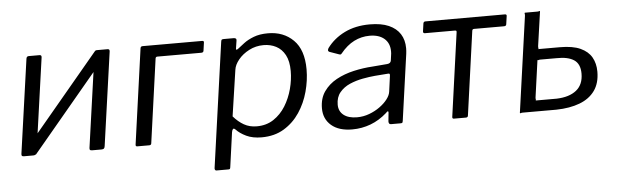

<svg xmlns="http://www.w3.org/2000/svg" viewBox="-46 -700 3290 1024"><g transform="rotate(-5 1598.5 -187.5)"><path d="M199.3 -517.2 128.7 -16.7Q126.9 0 109.8 0H60.7Q51.5 0 48.9 -3.1Q46.2 -6.2 47.2 -14.1L118.1 -516.4Q119.6 -530 131.4 -530H189.4Q200.9 -530 199.3 -517.2ZM563.7 -517.2 493.1 -16.7Q491.8 -7.2 487.9 -3.6Q484 0 473.5 0H425.1Q415.9 0 413.3 -3.1Q410.6 -6.2 411.6 -14.1L482.5 -516.4Q484 -530 495.8 -530H553.8Q565.3 -530 563.7 -517.2ZM485.3 -525.3 528.6 -487.4 124.1 -3.7 81.5 -42.6Z M666.2 0Q656.6 0 658.2 -10.4L729.3 -520.4Q731.1 -530 741 -530H1059.5Q1064.4 -530 1067.1 -527.7Q1069.9 -525.3 1068.6 -520.4L1062.6 -477.9Q1061.7 -467.5 1049.8 -467.5H814.4Q806.1 -467.5 804.5 -458.8L741.9 -9.6Q740.9 0 730.2 0Z M1075.6 165Q1070.5 165 1068.2 160.5Q1065.8 156 1067.1 150L1160.7 -516.5Q1162 -525.2 1164.5 -527.6Q1167.1 -530 1176.5 -530H1228.9Q1236.3 -530 1240.2 -526.6Q1244 -523.3 1242.7 -516.1L1236.1 -473.3Q1235.1 -467.3 1238.8 -467.4Q1242.6 -467.4 1249.6 -473.2Q1262.4 -483.4 1283.3 -499.3Q1304.1 -515.2 1336.1 -527.6Q1368 -540 1412.9 -540Q1495.6 -540 1548.6 -487.6Q1601.5 -435.3 1601.5 -330.4Q1601.5 -271.8 1585.2 -211.6Q1568.8 -151.4 1535.5 -101.5Q1502.2 -51.6 1451.5 -20.8Q1400.8 10 1331.6 10Q1283.7 10 1249.9 -6.1Q1216.1 -22.2 1195.9 -43.8Q1187.4 -52.1 1182.8 -47.5Q1178.3 -42.8 1176.3 -31.4L1150.5 154.6Q1149.5 161 1147.6 163Q1145.7 165 1139.6 165H1075.6ZM1310.9 -50.8Q1362.4 -50.8 1401 -76.3Q1439.5 -101.8 1465.1 -143.1Q1490.6 -184.4 1503.6 -233.3Q1516.6 -282.2 1516.6 -329.1Q1516.6 -382.2 1498.7 -415.3Q1480.8 -448.3 1450.9 -463.7Q1421 -479.2 1383.9 -479.2Q1341.9 -479.2 1306.5 -460.7Q1271 -442.3 1248.7 -414.9Q1226.4 -387.5 1223 -361.3L1186.6 -114.8Q1212.9 -84.5 1242.7 -67.7Q1272.5 -50.8 1310.9 -50.8Z M2003.3 -61.7Q1962.4 -25.3 1915.5 -7.7Q1868.6 10 1816.6 10Q1745.2 10 1705.1 -24.4Q1665 -58.8 1665 -115.8Q1665 -169 1690.7 -205.7Q1716.4 -242.4 1758.4 -265.5Q1800.5 -288.5 1851.6 -300.1Q1902.7 -311.7 1953.3 -314.6L2032 -321.1Q2051 -322.6 2053.3 -338.2L2057 -365.4Q2058 -370.8 2058.4 -376.1Q2058.7 -381.4 2058.7 -386.6Q2058.7 -430.5 2030.3 -455.1Q2001.9 -479.7 1952.1 -479.7Q1907.8 -479.7 1868.6 -460Q1829.3 -440.2 1795.2 -398.1Q1792.2 -394.3 1789.3 -393.7Q1786.5 -393.2 1780.8 -395.2L1729.9 -413.2Q1726.2 -415.2 1724.6 -419.3Q1723 -423.5 1727.7 -432.7Q1764 -482.3 1822.5 -511.2Q1880.9 -540 1957.8 -540Q2018.9 -540 2059.3 -522.4Q2099.7 -504.7 2120 -472.7Q2140.3 -440.7 2140.3 -396.6Q2140.3 -389.6 2139.8 -382.2Q2139.3 -374.8 2138.3 -366.8L2088.6 -12.3Q2087.3 -3.8 2085 -1.9Q2082.7 0 2075.3 0H2024.5Q2018 0 2015 -4.3Q2012 -8.6 2012.2 -16.1L2017 -63.6Q2016.5 -76.9 2003.3 -61.7ZM2041.4 -256.8Q2042.6 -265.1 2040.6 -267.8Q2038.5 -270.5 2030.9 -269.5L1961.8 -264.2Q1932.3 -261.7 1895.7 -254.9Q1859.2 -248.1 1826.1 -233.8Q1793.1 -219.4 1771.7 -193.6Q1750.4 -167.9 1750.4 -128.2Q1750.4 -92.6 1776.2 -72.4Q1802.1 -52.2 1848 -52.2Q1881.9 -52.2 1913.4 -64Q1944.9 -75.8 1970.1 -94Q1996.1 -112.8 2011.8 -133.6Q2027.6 -154.4 2030 -173.4Z M2670.7 -467.5H2509.8Q2501.4 -467.5 2499.9 -458.8L2437.3 -9.6Q2436.3 0 2425.6 0H2361.6Q2352 0 2353.5 -10.4L2415.9 -457.5Q2416.9 -462.8 2415.1 -465.2Q2413.3 -467.5 2407.9 -467.5H2247.1Q2236.9 -467.5 2237.7 -477.9L2243.7 -520.4Q2245.4 -530 2255.4 -530L2680.3 -530.3Q2691.2 -530.3 2689.5 -520.7L2683.4 -477.9Q2682.6 -467.5 2670.7 -467.5Z M2714.6 0 2786.8 -514.2Q2787.3 -521.7 2786.1 -525.8Q2784.9 -530 2788.6 -530H2853Q2860.5 -529.7 2864.1 -531.7Q2867.8 -533.7 2868.8 -530L2842.5 -346.1Q2842 -339.6 2843.2 -335Q2844.4 -330.3 2840.7 -330.3H2957.7Q3026.3 -330.3 3067.2 -311.6Q3108.2 -292.8 3126.8 -260Q3145.5 -227.1 3145.5 -183.3Q3145.5 -121.9 3116.9 -81.8Q3088.2 -41.6 3035.3 -21.5Q2982.5 -1.4 2909.9 0H2730.4Q2723.9 -0.3 2719.8 1.7Q2715.6 3.7 2714.6 0ZM2803.1 -58.4H2916.9Q2984.5 -60.6 3022.5 -91Q3060.4 -121.4 3060.4 -180.3Q3060.4 -232.3 3027.8 -253.7Q2995.2 -275 2934.3 -273.6H2848.5Q2842 -273.8 2837.8 -271.8Q2833.7 -269.8 2832.7 -273.6L2804.9 -74.2Q2804.4 -67.7 2805.6 -63Q2806.8 -58.4 2803.1 -58.4Z"/></g></svg>

Font: Libre Franklin Thin
Style: Italic
Weight: 100
Italic angle: -8°
Designer: Pablo Impallari, Rodrigo Fuenzalida, Nhung Nguyen
Foundry: Impallari Type
Version: Version 3.000